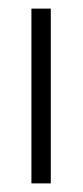

<svg xmlns="http://www.w3.org/2000/svg" viewBox="-20 -426 193 446"><path d="M98 0V-406H53V0Z"/></svg>

Font: OSH Darker Grotesque
Style: Regular
Weight: 400
Designer: Gabriel Lam
Foundry: TypeRant
Version: Version 1.000;Glyphs 3.1.1 (3148)